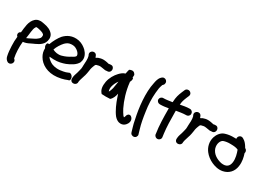

<svg xmlns="http://www.w3.org/2000/svg" viewBox="-25 -1571 3596 2639"><g transform="rotate(30 1773.0 -252.0)"><path d="M0 -199C3 -189 8 -184 16 -177C10 -132 8 -79 11 -28C14 27 17 77 28 124C34 156 51 175 68 187C119 224 183 147 128 105L126 103C110 31 106 -68 115 -154C122 -155 130 -156 137 -157C173 -163 209 -183 240 -198C289 -221 363 -247 395 -309C413 -344 421 -399 393 -439C359 -485 304 -506 244 -516C181 -528 180 -523 180 -523C151 -523 122 -512 104 -494C39 -436 38 -336 28 -256C1 -246 -7 -220 0 -199ZM129 -221C142 -291 142 -372 164 -407C177 -425 169 -422 182 -422H185C196 -423 202 -420 224 -416C273 -405 307 -391 310 -369C314 -330 298 -316 270 -295C254 -279 225 -269 194 -252C175 -243 153 -230 129 -221Z M416 -304C402 -273 411 -248 424 -232C422 -183 433 -145 455 -107C506 -19 615 45 765 29C809 24 844 16 874 6L911 -8C926 -10 934 -15 938 -19L939 -18C952 -53 936 -84 917 -97C905 -106 892 -110 877 -105L876 -103L837 -88C818 -82 789 -77 752 -72C684 -65 624 -82 591 -106C567 -122 548 -138 535 -161C554 -159 578 -158 602 -157C673 -154 735 -171 781 -188C842 -213 914 -249 946 -312V-316C974 -387 934 -450 898 -486C866 -515 827 -543 772 -555C663 -576 589 -530 541 -479C504 -435 470 -373 447 -310C431 -309 422 -306 416 -304ZM533 -273C549 -323 585 -378 618 -414C647 -441 669 -455 707 -458C764 -463 796 -443 825 -417C846 -396 861 -372 852 -351C845 -339 823 -324 798 -312H797C763 -289 720 -269 672 -256C622 -242 570 -253 533 -273Z M952 -52C952 -32 967 -6 1000 -6C1027 -6 1047 -23 1052 -44V-47L1053 -64C1057 -98 1075 -137 1086 -181L1087 -182C1092 -207 1101 -234 1104 -267C1106 -285 1109 -304 1113 -315L1121 -339L1131 -364C1137 -380 1144 -385 1169 -389L1184 -393C1196 -396 1214 -395 1229 -392C1291 -381 1291 -382 1291 -382C1300 -382 1309 -383 1323 -385H1331C1394 -396 1383 -495 1319 -486H1310C1302 -485 1299 -484 1287 -482L1285 -483L1269 -487C1260 -489 1252 -491 1244 -492L1222 -495C1190 -499 1161 -494 1144 -488L1120 -481L1119 -480C1111 -476 1101 -471 1090 -464C1087 -473 1084 -482 1079 -492C1053 -552 963 -514 987 -454C991 -443 993 -442 995 -437C1001 -418 1002 -391 1002 -362C1002 -349 1001 -337 1000 -330V-328C1000 -314 998 -301 998 -285V-270C998 -262 997 -250 996 -242C990 -217 984 -186 976 -161C968 -134 955 -105 953 -71Z M1377 -247C1366 -183 1368 -121 1410 -79V-75H1415C1449 -72 1505 -71 1547 -75C1582 -104 1597 -149 1606 -192C1610 -178 1616 -160 1622 -145C1649 -63 1691 33 1739 94C1761 119 1784 137 1813 145C1884 162 1919 113 1932 90L1940 70C1952 29 1930 -5 1909 -15C1892 -25 1866 -20 1852 13C1849 19 1848 24 1846 34L1839 48C1839 48 1838 48 1837 49C1833 46 1829 42 1820 33C1806 13 1787 -16 1769 -51C1721 -149 1680 -278 1667 -404C1666 -408 1665 -411 1665 -414C1672 -424 1679 -443 1680 -468C1681 -473 1678 -479 1668 -484C1669 -495 1669 -512 1670 -525C1665 -537 1645 -576 1598 -562C1583 -559 1577 -555 1572 -550C1568 -535 1561 -509 1557 -483C1519 -471 1495 -450 1470 -424C1429 -381 1390 -317 1377 -247ZM1476 -229C1485 -268 1504 -306 1528 -338C1522 -301 1516 -259 1509 -224C1505 -206 1492 -169 1481 -153C1473 -169 1469 -199 1476 -229Z M1959 -562C1921 -396 1949 -162 1984 -7C1993 42 2002 80 2012 111C2021 144 2024 157 2030 173C2038 200 2050 204 2058 208C2081 221 2112 213 2124 189C2129 179 2135 165 2128 150L2124 137C2121 126 2117 111 2108 82C2086 12 2070 -76 2057 -171C2042 -265 2038 -368 2046 -459C2051 -521 2056 -550 2070 -589C2071 -593 2072 -596 2073 -598L2084 -609C2095 -620 2098 -634 2098 -646C2098 -675 2074 -696 2048 -696C2034 -696 2021 -690 2013 -682L2004 -673C1976 -645 1966 -601 1959 -562Z M2124 -401C2124 -373 2148 -352 2175 -352H2183C2228 -352 2268 -359 2310 -366V-352C2310 -227 2313 -88 2331 23L2332 37L2333 38C2341 68 2370 82 2394 76C2415 71 2438 49 2432 18C2429 4 2429 -2 2425 -34C2413 -124 2410 -250 2410 -356V-386C2450 -393 2517 -404 2557 -404H2566C2592 -404 2616 -424 2616 -454C2616 -480 2597 -505 2566 -505H2557C2514 -505 2459 -494 2416 -486C2420 -537 2428 -559 2448 -610L2466 -652C2478 -683 2459 -708 2438 -716C2418 -724 2385 -719 2373 -689L2355 -647C2331 -588 2318 -550 2314 -469V-468C2314 -468 2313 -467 2313 -465C2268 -459 2220 -450 2182 -450H2175C2146 -450 2124 -427 2124 -401Z M2612 -52C2612 -32 2627 -6 2660 -6C2687 -6 2707 -23 2712 -44V-47L2713 -64C2717 -98 2735 -137 2746 -181L2747 -182C2752 -207 2761 -234 2764 -267C2766 -285 2769 -304 2773 -315L2781 -339L2791 -364C2797 -380 2804 -385 2829 -389L2844 -393C2856 -396 2874 -395 2889 -392C2951 -381 2951 -382 2951 -382C2960 -382 2969 -383 2983 -385H2991C3054 -396 3043 -495 2979 -486H2970C2962 -485 2959 -484 2947 -482L2945 -483L2929 -487C2920 -489 2912 -491 2904 -492L2882 -495C2850 -499 2821 -494 2804 -488L2780 -481L2779 -480C2771 -476 2761 -471 2750 -464C2747 -473 2744 -482 2739 -492C2713 -552 2623 -514 2647 -454C2651 -443 2653 -442 2655 -437C2661 -418 2662 -391 2662 -362C2662 -349 2661 -337 2660 -330V-328C2660 -314 2658 -301 2658 -285V-270C2658 -262 2657 -250 2656 -242C2650 -217 2644 -186 2636 -161C2628 -134 2615 -105 2613 -71Z M3041 -329C3014 -245 3041 -166 3081 -114C3112 -73 3160 -36 3210 -14C3253 5 3316 25 3382 12C3471 -5 3532 -71 3543 -163C3554 -233 3537 -303 3520 -353C3529 -374 3519 -400 3503 -412H3501L3492 -418C3490 -423 3487 -429 3482 -435C3466 -461 3441 -496 3410 -513L3400 -519C3362 -545 3316 -511 3323 -467H3294C3241 -469 3192 -462 3150 -448C3095 -431 3057 -379 3041 -329ZM3140 -204C3117 -274 3147 -338 3183 -351C3211 -361 3252 -368 3292 -366H3293C3345 -366 3385 -361 3413 -347C3432 -296 3452 -230 3444 -165C3435 -96 3394 -61 3311 -74C3230 -92 3165 -135 3140 -204Z"/></g></svg>

Font: Stray Cat
Style: ExBlk
Weight: 1000
Version: Version 1.0